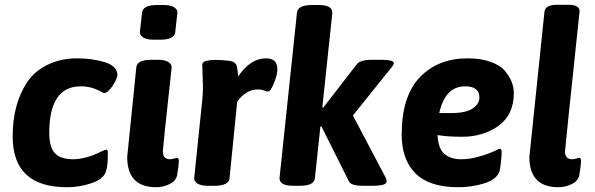

<svg xmlns="http://www.w3.org/2000/svg" viewBox="-20 -775 2487 803"><path d="M431 -135Q431 -110 429.5 -91Q428 -72 423 -58Q413 -25 360 -8Q312 8 260 8Q33 8 33 -204Q33 -274 48.5 -330.5Q64 -387 94 -432Q126 -479 181 -505Q236 -531 302 -531Q334 -531 363 -527Q392 -523 418 -515Q470 -499 471 -462Q471 -447 451 -416Q431 -386 416 -386Q411 -386 400 -393Q361 -414 318 -414Q186 -414 186 -219Q186 -162 208 -136Q220 -122 240 -115.5Q260 -109 285.5 -109Q311 -109 341 -117Q371 -125 403 -141Q419 -149 425 -149Q431 -149 431 -135Z M622 -609Q594 -609 579.5 -618Q565 -627 565 -640L574 -722Q577 -754 637 -754H665Q693 -754 707.5 -745Q722 -736 722 -723L713 -641Q710 -609 650 -609ZM641 -525Q669 -525 683.5 -516Q698 -507 698 -494Q679 -322 670 -234.5Q661 -147 661 -142Q661 -109 691 -109Q699 -109 709 -112Q719 -115 720 -115Q728 -115 728 -100.5Q728 -86 721 -44Q717 -19 690 -5.5Q663 8 633 8Q512 8 512 -119L550 -493Q553 -525 613 -525Z M826 -505Q826 -513 835.5 -517.5Q845 -522 861.5 -523.5Q878 -525 899.5 -524Q921 -523 944 -520Q965 -515 969.5 -501Q974 -487 976 -455Q1027 -531 1093 -531Q1140 -531 1140 -485Q1140 -460 1125 -426Q1112 -392 1100 -392Q1097 -392 1085 -396.5Q1073 -401 1059 -401Q1009 -401 972 -350L940 -30Q937 2 877 2H849Q821 2 806.5 -7Q792 -16 792 -29L826 -357Q828 -377 828.5 -398.5Q829 -420 828 -436Z M1313 -754Q1370 -754 1370 -722L1328 -326L1332 -325L1472 -506Q1487 -525 1535 -525H1572Q1627 -525 1627 -511Q1627 -503 1615 -490L1456 -292L1592 -34Q1597 -25 1597 -16Q1597 2 1539 2H1497Q1448 2 1439 -17L1324 -247L1320 -246L1297 -30Q1294 2 1234 2H1206Q1149 2 1149 -30L1222 -722Q1225 -754 1285 -754Z M2070 -153Q2078 -153 2078 -139Q2078 -124 2075 -96Q2073 -82 2072 -74Q2071 -66 2070 -62Q2060 -25 2005 -8Q1953 8 1896 8Q1776 8 1718 -49.5Q1660 -107 1660 -212Q1660 -374 1737 -453Q1813 -531 1935 -531Q1992 -531 2033 -516Q2074 -501 2093 -477Q2129 -433 2129 -386Q2129 -295 2064 -248Q1999 -203 1914 -203Q1886 -203 1860.5 -204.5Q1835 -206 1810 -210Q1813 -152 1839.5 -130.5Q1866 -109 1908 -109Q1939 -109 1967.5 -116Q1996 -123 2018 -131Q2040 -139 2054 -146Q2068 -153 2070 -153ZM1925 -414Q1842 -414 1817 -302H1865Q1929 -302 1957 -321.5Q1985 -341 1985 -367Q1985 -414 1925 -414Z M2357 -755Q2404 -755 2404 -728Q2373 -437 2358 -290.5Q2343 -144 2343 -142Q2343 -109 2373 -109Q2381 -109 2391 -112Q2401 -115 2402 -115Q2410 -115 2410 -100.5Q2410 -86 2403 -44Q2399 -19 2372 -5.5Q2345 8 2315 8Q2194 8 2194 -119L2257 -725Q2260 -755 2309 -755Z"/></svg>

Font: AsCom
Style: Bold Italic
Weight: 700
Italic angle: -48°
Designer: AsCom
Foundry: AsCom
Version: Version 1.001